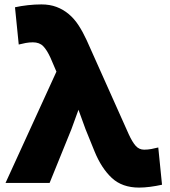

<svg xmlns="http://www.w3.org/2000/svg" viewBox="-20 -780 770 871"><path d="M48 -747Q75 -753 106.5 -756.5Q138 -760 168 -760Q206 -760 236.5 -748.5Q267 -737 292 -716Q317 -695 336.5 -665Q356 -635 373 -598L564 -171Q580 -136 595.5 -118.5Q611 -101 634 -101Q650 -101 666.5 -104Q683 -107 698 -111L715 58Q688 64 661 67.5Q634 71 611 71Q534 71 487 27Q440 -17 409 -93L368 -194L336 -282L304 -194L205 50H5L236 -455L209 -518Q193 -553 176 -570.5Q159 -588 129 -588Q113 -588 96.5 -585Q80 -582 65 -578Z"/></svg>

Font: OA Gothic ExtraBold
Style: Regular
Weight: 800
Designer: Choi Chi-young, Lee Jaesang, Lee Juhyun, Han Dohee
Foundry: DDUNGSANG CORP.
Version: Version 1.000;Build 20210203